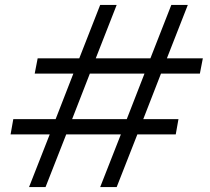

<svg xmlns="http://www.w3.org/2000/svg" viewBox="-20 -760 852 780"><path d="M495 -276 567 -461H345L273 -276ZM387 0 471 -214H249L165 0H98L182 -214H23L34 -276H206L278 -461H121L133 -523H302L387 -740H454L369 -523H591L676 -740H743L658 -523H804L792 -461H634L562 -276H705L694 -214H538L454 0Z"/></svg>

Font: Poppins Light
Style: Italic
Weight: 300
Italic angle: -10°
Designer: Ninad Kale (Devanagari), Jonny Pinhorn (Latin)
Foundry: Indian Type Foundry
Version: Version 3.200;PS 1.000;hotconv 16.6.54;makeotf.lib2.5.65590